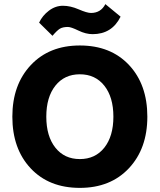

<svg xmlns="http://www.w3.org/2000/svg" viewBox="-20 -906 776 933"><path d="M696 -339Q696 -184 606.5 -88.5Q517 7 368 7Q218 7 129 -88Q40 -183 40 -339Q40 -494 129.5 -589.5Q219 -685 368 -685Q518 -685 607 -590Q696 -495 696 -339ZM249 -489.5Q205 -434 205 -339Q205 -244 249 -188.5Q293 -133 368 -133Q443 -133 487 -188.5Q531 -244 531 -339Q531 -434 487 -489.5Q443 -545 368 -545Q293 -545 249 -489.5ZM310 -775Q285 -775 271 -766.5Q257 -758 235 -732L170 -796Q186 -830 217.5 -854Q249 -878 286 -878Q322 -878 362.5 -860.5Q403 -843 422 -843Q470 -843 492 -886L566 -825Q524 -740 430 -740Q397 -740 361 -757.5Q325 -775 310 -775Z"/></svg>

Font: Hind Guntur
Style: Bold
Weight: 700
Designer: Manushi Parikh, Hitesh Malaviya
Foundry: Indian Type Foundry
Version: Version 1.002;PS 1.0;hotconv 1.0.86;makeotf.lib2.5.63406; tt